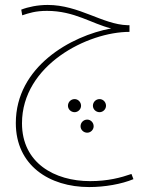

<svg xmlns="http://www.w3.org/2000/svg" viewBox="-20 -486 616 777"><path d="M341 271C404 271 472 259 520 239L512 218C469 233 416 247 345 247C200 247 69 173 69 13C69 -223 335 -357 504 -357V-384H496C395 -387 300 -466 173 -466C133 -466 94 -458 66 -447L70 -424C97 -433 124 -442 170 -442C282 -442 351 -390 430 -371C267 -341 44 -216 44 12C44 183 179 271 341 271ZM282 -32C296 -32 308 -44 308 -58C308 -73 296 -85 282 -85C267 -85 255 -73 255 -58C255 -44 267 -32 282 -32ZM383 -32C397 -32 409 -44 409 -58C409 -73 397 -85 383 -85C368 -85 356 -73 356 -58C356 -44 368 -32 383 -32ZM333 51C347 51 359 39 359 25C359 10 347 -2 333 -2C318 -2 306 10 306 25C306 39 318 51 333 51Z"/></svg>

Font: Noto Sans Arabic UI SmCn Th
Style: Regular
Weight: 100
Width: 4
Designer: Monotype Design Team, Nadine Chahine and Nizar Qandah
Foundry: Monotype Imaging Inc.
Version: Version 2.010